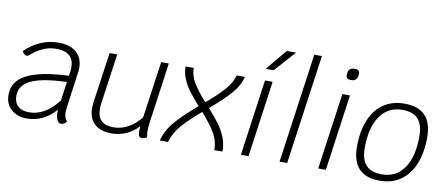

<svg xmlns="http://www.w3.org/2000/svg" viewBox="-70 -1073 3186 1364"><g transform="rotate(10 1523.5 -390.5)"><path d="M438 -132Q433 -97 433 -81Q433 -41 455 -17Q449 -9 437 -2Q425 5 415 5Q397 5 386.5 -15.5Q376 -36 376 -73L377 -91Q338 -44 284.5 -17Q231 10 169 10Q99 10 55.5 -29Q12 -68 12 -135Q12 -233 111.5 -283Q211 -333 412 -341L416 -373Q418 -384 418 -403Q418 -457 386.5 -485.5Q355 -514 293 -514Q239 -514 194 -493.5Q149 -473 105 -434Q100 -429 91 -429Q82 -429 73 -436.5Q64 -444 58 -457Q108 -506 169 -533Q230 -560 300 -560Q382 -560 428 -520Q474 -480 474 -408Q474 -391 471 -373ZM386 -159 405 -295Q229 -289 148.5 -251Q68 -213 68 -136Q68 -89 96.5 -62.5Q125 -36 176 -36Q294 -36 386 -159Z M1034 -113Q1029 -75 1029 -52Q1029 -30 1034 -7Q1016 5 997 5Q983 5 977 -6.5Q971 -18 971 -43Q971 -51 973 -77Q938 -36 887.5 -13Q837 10 781 10Q700 10 656.5 -30.5Q613 -71 613 -145Q613 -163 616 -184L668 -550H723L671 -182Q669 -170 669 -148Q669 -35 786 -35Q840 -35 891 -62.5Q942 -90 982 -142L1040 -550H1095Z M1431 -288Q1479 -234 1510 -192.5Q1541 -151 1560.5 -102Q1580 -53 1579 0H1520Q1521 -65 1487 -122.5Q1453 -180 1389 -252Q1305 -182 1254.5 -123.5Q1204 -65 1186 0H1127Q1147 -77 1204 -142.5Q1261 -208 1356 -288Q1310 -340 1281.5 -378Q1253 -416 1234.5 -459.5Q1216 -503 1216 -550H1275Q1275 -494 1306.5 -442.5Q1338 -391 1398 -324Q1477 -390 1523 -442Q1569 -494 1585 -550H1644Q1627 -483 1574 -423.5Q1521 -364 1431 -288Z M1789 -550H1844L1767 0H1712ZM1905 -783H1972L1837 -632H1779Z M2102 -791H2157L2046 0H1991Z M2347 -550H2402L2325 0H2270ZM2354 -688Q2354 -694 2355 -697L2356 -705Q2358 -723 2369.5 -732.5Q2381 -742 2399 -742H2406Q2443 -742 2438 -705L2437 -697Q2434 -679 2423 -669Q2412 -659 2394 -659H2387Q2371 -659 2362.5 -666.5Q2354 -674 2354 -688Z M2514 -200Q2514 -312 2547.5 -393Q2581 -474 2644 -517Q2707 -560 2794 -560Q2994 -560 2994 -353Q2994 -240 2960.5 -158.5Q2927 -77 2864 -33.5Q2801 10 2714 10Q2514 10 2514 -200ZM2938 -349Q2938 -433 2901 -473.5Q2864 -514 2788 -514Q2685 -514 2627.5 -432Q2570 -350 2570 -202Q2570 -118 2607 -77.5Q2644 -37 2721 -37Q2824 -37 2881 -119Q2938 -201 2938 -349Z"/></g></svg>

Font: Krub Light
Style: Italic
Weight: 300
Italic angle: -8°
Designer: Ekaluck Peanpanawate
Foundry: Cadson Demak Co.,Ltd.
Version: Version 1.000; ttfautohint (v1.6)